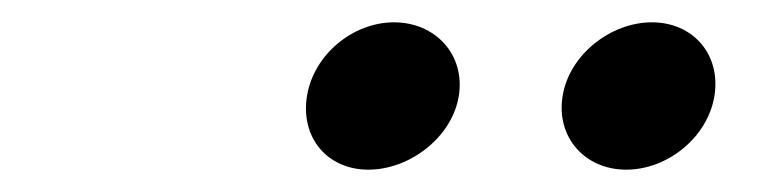

<svg xmlns="http://www.w3.org/2000/svg" viewBox="-20 -670 693 172"><path d="M484 -584C478 -547 504 -518 541 -518C578 -518 614 -547 620 -584C626 -621 601 -650 564 -650C527 -650 490 -621 484 -584ZM255 -584C249 -547 273 -518 310 -518C347 -518 385 -547 391 -584C397 -621 370 -650 333 -650C296 -650 261 -621 255 -584Z"/></svg>

Font: Charger Monospace
Style: Regular
Weight: 400
Designer: Jasper
Foundry: Cannot Into Space Fonts
Version: Version 0.980